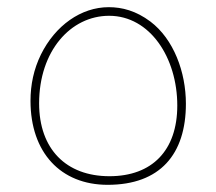

<svg xmlns="http://www.w3.org/2000/svg" viewBox="-20 -505 603 535"><path d="M280 10C426 10 498 -75 498 -216C498 -304 464 -396 399 -445C359 -475 320 -485 283 -485C206 -485 134 -434 94 -353C74 -312 65 -269 65 -224C65 -80 149 10 280 10ZM285 -14C164 -14 89 -90 89 -217C89 -363 177 -461 284 -461C398 -461 474 -344 474 -211C474 -86 404 -14 285 -14Z"/></svg>

Font: Noto Kufi Arabic Thin
Style: Regular
Weight: 100
Designer: Monotype Design Team, David Williams, Khaled Hosny
Foundry: Google LLC
Version: Version 2.109